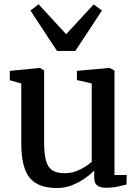

<svg xmlns="http://www.w3.org/2000/svg" viewBox="-20 -890 666 920"><path d="M487.5 9.5Q459.5 9.5 445.5 -1.5Q431.5 -12.5 431.5 -39V-73Q413.5 -54 385.2 -34.5Q357 -15 323.5 -2Q290 11 254 11Q161 11 121.5 -39Q82 -89 82 -202V-490L27 -505.5V-550.5L170.5 -564.5H172.5L191.5 -552V-208Q191.5 -155 199.8 -122.5Q208 -90 229.2 -75Q250.5 -60 289.5 -60Q318.5 -60 343 -69Q367.5 -78 387 -90.5Q406.5 -103 419.5 -114.5V-490L348.5 -506.5V-550.5L503 -564.5H505.5L528.5 -552V-51.5H587L586 -5.5Q569 -1.5 544.2 4Q519.5 9.5 487.5 9.5ZM253 -646 126 -839.5 165 -869.5 297 -726 429 -869 468.5 -839.5 341 -646Z"/></svg>

Font: Merriweather 24pt Medium
Style: Regular
Weight: 500
Designer: Eben Sorkin
Foundry: Eben Sorkin
Version: Version 2.100